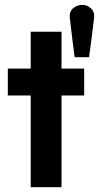

<svg xmlns="http://www.w3.org/2000/svg" viewBox="-20 -783 414 803"><path d="M324.2 -762.7Q302.7 -762.7 285.2 -748Q271.5 -736.3 271.5 -714.8Q271.5 -710 272.5 -704.1Q278.3 -650.4 292 -543.9Q307.6 -543.9 352.5 -543.9Q358.4 -584 373 -704.1Q374 -710 374 -714.8Q374 -736.3 360.4 -748Q344.7 -762.7 324.2 -762.7ZM237.3 -650.4Q205.1 -650.4 108.4 -650.4Q108.4 -611.3 108.4 -496.1Q84 -496.1 12.7 -496.1Q12.7 -492.2 12.7 -482.4Q12.7 -457 12.7 -383.8Q37.1 -383.8 108.4 -383.8Q108.4 -288.1 108.4 0Q140.6 0 237.3 0Q237.3 -95.7 237.3 -383.8Q260.7 -383.8 332 -383.8Q332 -412.1 332 -496.1Q308.6 -496.1 237.3 -496.1Q237.3 -534.2 237.3 -650.4Z"/></svg>

Font: BM-Biotif
Style: Bold
Weight: 400
Designer: Deni Anggara
Version: Version 1.000;PS 001.000;hotconv 1.0.88;makeotf.lib2.5.64776